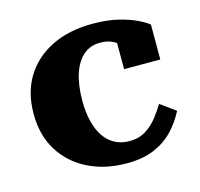

<svg xmlns="http://www.w3.org/2000/svg" viewBox="-84 -613 741 712"><g transform="rotate(-15 287.0 -256.5)"><path d="M350 -67Q386 -67 412.5 -83.5Q439 -100 458 -124.5Q477 -149 491 -172L549 -130Q528 -89 497.5 -57.5Q467 -26 423.5 -8Q380 10 320 10Q236 10 171 -22.5Q106 -55 69 -114.5Q32 -174 32 -256Q32 -339 69 -398.5Q106 -458 172.5 -490.5Q239 -523 329 -523Q386 -523 428 -512.5Q470 -502 497.5 -488.5Q525 -475 538 -464V-330H399V-459Q412 -457 419.5 -450.5Q427 -444 430.5 -435.5Q434 -427 432.5 -418Q431 -409 425 -403Q413 -423 391 -435.5Q369 -448 338 -448Q300 -448 273.5 -425Q247 -402 233 -359Q219 -316 219 -256Q219 -212 228 -176.5Q237 -141 253.5 -117Q270 -93 294.5 -80Q319 -67 350 -67Z"/></g></svg>

Font: Roboto Serif 36pt
Style: Bold
Weight: 700
Version: Version 1.008